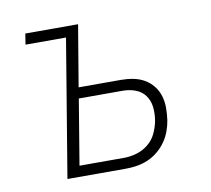

<svg xmlns="http://www.w3.org/2000/svg" viewBox="-64 -591 728 663"><g transform="rotate(-10 300.0 -260.0)"><path d="M121 0 201 -482H59L65 -520H250L214 -305H362Q384 -305 405 -301Q426 -297 443.5 -287Q461 -277 474 -261Q487 -245 493 -225Q499 -205 499 -183.5Q499 -162 496 -140Q493 -121 486 -102Q479 -83 467 -66Q455 -49 438.5 -35.5Q422 -22 403 -14Q384 -6 364.5 -3Q345 0 326 0ZM170 -38H326Q348 -38 370.5 -44.5Q393 -51 411.5 -66Q430 -81 440 -102.5Q450 -124 454 -146Q458 -170 455.5 -193Q453 -216 440.5 -233.5Q428 -251 407 -259Q386 -267 362 -267H208Z"/></g></svg>

Font: Iosevka SS04 XLt Ex Obl
Style: Regular
Weight: 200
Width: 7
Italic angle: -9°
Monospace: yes
Designer: Belleve Invis
Foundry: Belleve Invis
Version: Version 19.0.0; ttfautohint (v1.8.4)